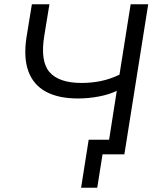

<svg xmlns="http://www.w3.org/2000/svg" viewBox="-20 -725 732 902"><path d="M436.8 157H361L396.6 -68.6H534.6L523.9 0H461.7ZM481.8 0 528.6 -298.3Q493.3 -281 444.5 -271.7Q395.8 -262.4 346.5 -262.4Q254.4 -262.4 195.5 -294.3Q136.7 -326.3 113.3 -390.2Q89.9 -454.1 104.4 -549.5L129.8 -705H212.2L187.8 -555.5Q168.6 -436.6 212.9 -386Q257.3 -335.3 363.5 -335.3Q410 -335.3 454.4 -344.4Q498.9 -353.6 541.3 -374.3L593.8 -705H676.3L564.3 0Z"/></svg>

Font: Mulish ExtraLight
Style: Italic
Weight: 200
Italic angle: -9°
Designer: Vernon Adams
Foundry: Vernon Adams
Version: Version 3.603